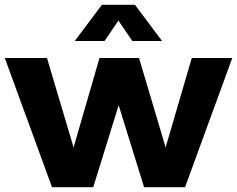

<svg xmlns="http://www.w3.org/2000/svg" viewBox="-25 -781 989 801"><path d="M-5 -539H171L282 -166L390 -539H555L666 -166L775 -539H944L747 0H576L470 -342L364 0H192ZM287 -610 400 -761H538L651 -610H527L469 -695L411 -610Z"/></svg>

Font: Trueno
Style: Bd
Weight: 700
Designer: Julieta Ulanovsky
Foundry: Julieta Ulanovsky
Version: Version 3.001b